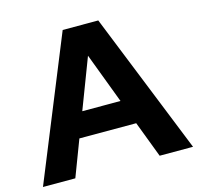

<svg xmlns="http://www.w3.org/2000/svg" viewBox="-106 -809 947 917"><g transform="rotate(-15 367.0 -350.0)"><path d="M-4 0 281 -700H457L738 0H573L505 -179H224L156 0ZM271 -301H460L366 -550Z"/></g></svg>

Font: Rosa Sans
Style: Bold
Weight: 700
Designer: Pentagram / MCKL
Foundry: Pentagram / MCKL
Version: Version 1.005;September 16, 2019;FontCreator 11.5.0.2425 64-